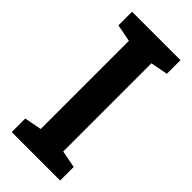

<svg xmlns="http://www.w3.org/2000/svg" viewBox="-229 -756 802 802"><g transform="rotate(45 171.5 -355.5)"><path d="M29.8 0V-80.1L106.4 -94.7V-615.7L29.8 -630.4V-710.9H315.9V-630.4L239.3 -615.7V-94.7L315.9 -80.1V0Z"/></g></svg>

Font: Roboto Slab SemiBold
Style: Regular
Weight: 600
Designer: Google
Version: Version 2.001; ttfautohint (v1.8.3)